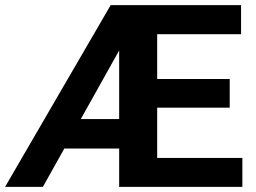

<svg xmlns="http://www.w3.org/2000/svg" viewBox="-32 -731 1000 751"><path d="M136 -150.1 180.7 -265.4H499.3V-150.1ZM-12.2 0 400.9 -710.9H910.9V-597.2H582.8V-421.9H866.5V-309.8H582.8V-113.3H916V0H434.1V-533.7L135.7 0Z"/></svg>

Font: RobotoFlex
Style: Regular
Weight: 400
Designer: Berlow after Robertson
Foundry: Google
Version: Version 2.136